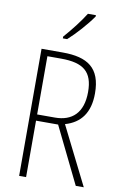

<svg xmlns="http://www.w3.org/2000/svg" viewBox="-102 -1006 671 1062"><g transform="rotate(10 233.5 -474.5)"><path d="M348 -942V-949H303C273 -901 233 -850 190 -801V-791H214C257 -829 316 -895 348 -942ZM203 -714H84V0H123V-317H247L402 0H447L284 -326C371 -351 418 -414 418 -522C418 -665 343 -714 203 -714ZM200 -679C326 -679 379 -636 379 -523C379 -405 318 -352 223 -352H123V-679Z"/></g></svg>

Font: Noto Sans Sinhala UI Condensed ExtraLight
Style: Regular
Weight: 200
Width: 3
Designer: Jelle Bosma - Monotype Design Team
Foundry: Monotype Imaging Inc.
Version: Version 2.006